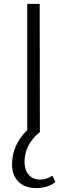

<svg xmlns="http://www.w3.org/2000/svg" viewBox="-20 -678 345 987"><path d="M249 225 265 258Q224 289 167 289Q109 289 75.5 256.5Q42 224 42 168Q42 66 120 -9V-658H184L185 0H186Q106 64 106 155Q106 195 127 220Q148 245 187 245Q220 245 249 225Z"/></svg>

Font: EauTestSC Semilight
Style: Regular
Weight: 300
Designer: Christian Thalmann (Catharsis Fonts)
Version: Version 0.001;PS 000.001;hotconv 1.0.88;makeotf.lib2.5.64775